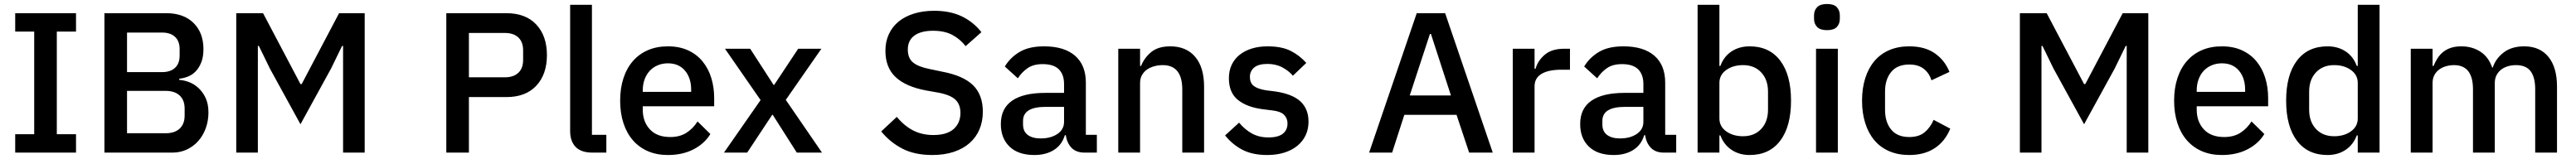

<svg xmlns="http://www.w3.org/2000/svg" viewBox="-20 -764 12875 796"><path d="M56 0V-92H151V-606H56V-698H360V-606H264V-92H360V0Z M502 -698H811Q898 -698 947.5 -649Q997 -600 997 -518Q997 -479 986 -451.5Q975 -424 958 -406.5Q941 -389 919 -380.5Q897 -372 876 -370V-364Q897 -363 922.5 -354Q948 -345 970 -325.5Q992 -306 1007 -275.5Q1022 -245 1022 -201Q1022 -159 1008.5 -122Q995 -85 971 -58Q947 -31 914 -15.5Q881 0 842 0H502ZM615 -97H809Q853 -97 878 -120Q903 -143 903 -186V-220Q903 -263 878 -286Q853 -309 809 -309H615ZM615 -403H790Q832 -403 855 -424.5Q878 -446 878 -486V-518Q878 -558 855 -579.5Q832 -601 790 -601H615Z M1695 -534H1690L1635 -421L1482 -142L1329 -421L1274 -534H1269V0H1161V-698H1295L1482 -343H1488L1675 -698H1803V0H1695Z M2211 0V-698H2511Q2608 -698 2661 -641Q2714 -584 2714 -488Q2714 -392 2661 -335Q2608 -278 2511 -278H2324V0ZM2324 -377H2504Q2547 -377 2571 -399.5Q2595 -422 2595 -464V-512Q2595 -554 2571 -576.5Q2547 -599 2504 -599H2324Z M2941 0Q2885 0 2857.5 -28.5Q2830 -57 2830 -108V-740H2939V-89H3011V0Z M3319 12Q3263 12 3219 -7Q3175 -26 3144 -61.5Q3113 -97 3096.5 -147.5Q3080 -198 3080 -260Q3080 -322 3096.5 -372.5Q3113 -423 3144 -458.5Q3175 -494 3219 -513Q3263 -532 3319 -532Q3376 -532 3419.5 -512Q3463 -492 3492 -456.5Q3521 -421 3535.5 -374Q3550 -327 3550 -273V-232H3193V-215Q3193 -155 3228.5 -116.5Q3264 -78 3330 -78Q3378 -78 3411 -99Q3444 -120 3467 -156L3531 -93Q3502 -45 3447 -16.5Q3392 12 3319 12ZM3319 -447Q3291 -447 3267.5 -437Q3244 -427 3227.5 -409Q3211 -391 3202 -366Q3193 -341 3193 -311V-304H3435V-314Q3435 -374 3404 -410.5Q3373 -447 3319 -447Z M3599 0 3782 -263 3604 -520H3730L3847 -339H3850L3970 -520H4086L3908 -264L4089 0H3963L3843 -189H3840L3715 0Z M4640 12Q4552 12 4490.5 -20Q4429 -52 4385 -106L4463 -179Q4500 -134 4544.5 -111Q4589 -88 4646 -88Q4713 -88 4747 -118Q4781 -148 4781 -199Q4781 -240 4757 -264Q4733 -288 4672 -300L4610 -311Q4508 -330 4457 -378Q4406 -426 4406 -510Q4406 -556 4423.5 -593.5Q4441 -631 4472.5 -656.5Q4504 -682 4549 -696Q4594 -710 4650 -710Q4729 -710 4787 -682.5Q4845 -655 4886 -603L4807 -533Q4780 -568 4741 -589Q4702 -610 4644 -610Q4584 -610 4551 -586Q4518 -562 4518 -516Q4518 -472 4545 -450.5Q4572 -429 4629 -418L4691 -405Q4796 -385 4844.5 -337Q4893 -289 4893 -205Q4893 -156 4876 -116Q4859 -76 4826.5 -47.5Q4794 -19 4747 -3.5Q4700 12 4640 12Z M5402 0Q5359 0 5336 -24.5Q5313 -49 5308 -87H5303Q5288 -38 5248 -13Q5208 12 5151 12Q5070 12 5026.5 -30Q4983 -72 4983 -143Q4983 -221 5039.5 -260Q5096 -299 5205 -299H5299V-343Q5299 -391 5273 -417Q5247 -443 5192 -443Q5146 -443 5117 -423Q5088 -403 5068 -372L5003 -431Q5029 -475 5076 -503.5Q5123 -532 5199 -532Q5300 -532 5354 -485Q5408 -438 5408 -350V-89H5463V0ZM5182 -71Q5233 -71 5266 -93.5Q5299 -116 5299 -154V-229H5207Q5094 -229 5094 -159V-141Q5094 -106 5117.5 -88.5Q5141 -71 5182 -71Z M5570 0V-520H5679V-434H5684Q5701 -476 5735.5 -504Q5770 -532 5830 -532Q5910 -532 5954.5 -479.5Q5999 -427 5999 -330V0H5890V-316Q5890 -438 5792 -438Q5771 -438 5750.5 -432.5Q5730 -427 5714 -416Q5698 -405 5688.5 -388Q5679 -371 5679 -348V0Z M6315 12Q6241 12 6191 -14Q6141 -40 6104 -86L6174 -150Q6203 -115 6238.5 -95.5Q6274 -76 6321 -76Q6369 -76 6392.5 -94.5Q6416 -113 6416 -146Q6416 -171 6399.5 -188.5Q6383 -206 6342 -211L6294 -217Q6214 -227 6168.5 -263.5Q6123 -300 6123 -372Q6123 -410 6137 -439.5Q6151 -469 6176.5 -489.5Q6202 -510 6237.5 -521Q6273 -532 6316 -532Q6386 -532 6430.5 -510Q6475 -488 6510 -449L6443 -385Q6423 -409 6390.5 -426.5Q6358 -444 6316 -444Q6271 -444 6249.5 -426Q6228 -408 6228 -379Q6228 -349 6247 -334Q6266 -319 6308 -312L6356 -306Q6442 -293 6481.5 -255.5Q6521 -218 6521 -155Q6521 -117 6506.5 -86.5Q6492 -56 6465 -34Q6438 -12 6400 0Q6362 12 6315 12Z M7324 0 7261 -189H7000L6939 0H6824L7062 -698H7204L7442 0ZM7133 -594H7128L7027 -286H7233Z M7542 0V-520H7651V-420H7656Q7667 -460 7702 -490Q7737 -520 7799 -520H7828V-415H7785Q7720 -415 7685.5 -394Q7651 -373 7651 -332V0Z M8298 0Q8255 0 8232 -24.5Q8209 -49 8204 -87H8199Q8184 -38 8144 -13Q8104 12 8047 12Q7966 12 7922.5 -30Q7879 -72 7879 -143Q7879 -221 7935.5 -260Q7992 -299 8101 -299H8195V-343Q8195 -391 8169 -417Q8143 -443 8088 -443Q8042 -443 8013 -423Q7984 -403 7964 -372L7899 -431Q7925 -475 7972 -503.5Q8019 -532 8095 -532Q8196 -532 8250 -485Q8304 -438 8304 -350V-89H8359V0ZM8078 -71Q8129 -71 8162 -93.5Q8195 -116 8195 -154V-229H8103Q7990 -229 7990 -159V-141Q7990 -106 8013.5 -88.5Q8037 -71 8078 -71Z M8466 -740H8575V-434H8580Q8597 -481 8635.5 -506.5Q8674 -532 8726 -532Q8825 -532 8879 -460.5Q8933 -389 8933 -260Q8933 -131 8879 -59.5Q8825 12 8726 12Q8674 12 8635.5 -14Q8597 -40 8580 -86H8575V0H8466ZM8693 -82Q8750 -82 8784 -118.5Q8818 -155 8818 -215V-305Q8818 -365 8784 -401.5Q8750 -438 8693 -438Q8643 -438 8609 -413.5Q8575 -389 8575 -349V-171Q8575 -131 8609 -106.5Q8643 -82 8693 -82Z M9113 -613Q9079 -613 9063.5 -629Q9048 -645 9048 -670V-687Q9048 -712 9063.5 -728Q9079 -744 9113 -744Q9147 -744 9162 -728Q9177 -712 9177 -687V-670Q9177 -645 9162 -629Q9147 -613 9113 -613ZM9058 -520H9167V0H9058Z M9524 12Q9468 12 9424 -7Q9380 -26 9350 -61.5Q9320 -97 9304 -147.5Q9288 -198 9288 -260Q9288 -322 9304 -372.5Q9320 -423 9350 -458.5Q9380 -494 9424 -513Q9468 -532 9524 -532Q9602 -532 9652 -497Q9702 -462 9725 -404L9635 -362Q9624 -398 9596.5 -419.5Q9569 -441 9524 -441Q9464 -441 9433.5 -403.5Q9403 -366 9403 -306V-213Q9403 -153 9433.5 -115.5Q9464 -78 9524 -78Q9572 -78 9600.5 -101.5Q9629 -125 9646 -164L9729 -120Q9703 -56 9651 -22Q9599 12 9524 12Z M10611 -534H10606L10551 -421L10398 -142L10245 -421L10190 -534H10185V0H10077V-698H10211L10398 -343H10404L10591 -698H10719V0H10611Z M11087 12Q11031 12 10987 -7Q10943 -26 10912 -61.5Q10881 -97 10864.5 -147.5Q10848 -198 10848 -260Q10848 -322 10864.5 -372.5Q10881 -423 10912 -458.5Q10943 -494 10987 -513Q11031 -532 11087 -532Q11144 -532 11187.5 -512Q11231 -492 11260 -456.5Q11289 -421 11303.5 -374Q11318 -327 11318 -273V-232H10961V-215Q10961 -155 10996.5 -116.5Q11032 -78 11098 -78Q11146 -78 11179 -99Q11212 -120 11235 -156L11299 -93Q11270 -45 11215 -16.5Q11160 12 11087 12ZM11087 -447Q11059 -447 11035.5 -437Q11012 -427 10995.5 -409Q10979 -391 10970 -366Q10961 -341 10961 -311V-304H11203V-314Q11203 -374 11172 -410.5Q11141 -447 11087 -447Z M11766 -86H11761Q11744 -40 11705.5 -14Q11667 12 11615 12Q11516 12 11462 -59.5Q11408 -131 11408 -260Q11408 -389 11462 -460.5Q11516 -532 11615 -532Q11667 -532 11705.5 -506.5Q11744 -481 11761 -434H11766V-740H11875V0H11766ZM11648 -82Q11698 -82 11732 -106.5Q11766 -131 11766 -171V-349Q11766 -389 11732 -413.5Q11698 -438 11648 -438Q11591 -438 11557 -401.5Q11523 -365 11523 -305V-215Q11523 -155 11557 -118.5Q11591 -82 11648 -82Z M12031 0V-520H12140V-434H12145Q12153 -454 12164.5 -472Q12176 -490 12192.5 -503.5Q12209 -517 12231.5 -524.5Q12254 -532 12284 -532Q12337 -532 12378 -506Q12419 -480 12438 -426H12441Q12455 -470 12495 -501Q12535 -532 12598 -532Q12676 -532 12719 -479.5Q12762 -427 12762 -330V0H12653V-317Q12653 -377 12630 -407.5Q12607 -438 12557 -438Q12536 -438 12517 -432.5Q12498 -427 12483.5 -416Q12469 -405 12460 -388Q12451 -371 12451 -349V0H12342V-317Q12342 -438 12247 -438Q12227 -438 12207.5 -432.5Q12188 -427 12173 -416Q12158 -405 12149 -388Q12140 -371 12140 -349V0Z"/></svg>

Font: IBM Plex Sans Arabic Medm
Style: Regular
Weight: 500
Designer: Mike Abbink, Paul van der Laan, Pieter van Rosmalen, Wael Morcos, Khajak Apelian
Foundry: Bold Monday
Version: Version 1.005